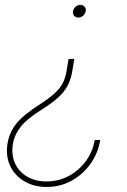

<svg xmlns="http://www.w3.org/2000/svg" viewBox="-20 -574 519 782"><path d="M282.7 -334 274.4 -284.2Q269 -251.5 255.9 -226.1Q242.7 -200.7 217.8 -177.7Q192.9 -154.8 151.9 -128.9Q91.3 -91.3 65.4 -59.1Q39.6 -26.9 32.7 11.7Q25.4 56.6 41.3 91.3Q57.1 126 90.8 145.5Q124.5 165 169.9 165Q218.3 165 259.8 142.8Q301.3 120.6 329.6 82.3Q357.9 43.9 365.7 -3.9H388.2Q379.4 50.3 348.1 93.8Q316.9 137.2 270.8 162.4Q224.6 187.5 169.9 187.5Q118.2 187.5 79.1 164.3Q40 141.1 21.2 101.1Q2.4 61 10.7 9.8Q18.6 -36.1 47.4 -71.5Q76.2 -106.9 142.1 -148.9Q179.7 -173.3 201.7 -193.1Q223.6 -212.9 234.9 -234.1Q246.1 -255.4 251 -284.2L259.3 -334ZM307.1 -554.2Q317.9 -554.2 324.5 -546.6Q331.1 -539.1 329.1 -528.3Q327.1 -517.6 318.4 -510Q309.6 -502.4 298.8 -502.4Q288.1 -502.4 281.7 -510Q275.4 -517.6 277.3 -528.3Q279.3 -539.1 287.8 -546.6Q296.4 -554.2 307.1 -554.2Z"/></svg>

Font: Inter Thin
Style: Italic
Weight: 250
Italic angle: -9.3988°
Designer: Rasmus Andersson
Foundry: rsms
Version: Version 4.001;git-66647c0bb